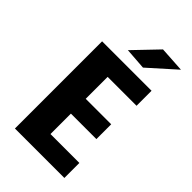

<svg xmlns="http://www.w3.org/2000/svg" viewBox="-270 -1001 1090 1090"><g transform="rotate(45 275.0 -456.0)"><path d="M80 0V-700H477V-579.5H245V-403.5H449.5V-284.5H245V-120.5H477V0ZM349.5 -758.5 219 -768 357 -912 510.5 -902.5Z"/></g></svg>

Font: Trispace SemiCondensed
Style: Bold
Weight: 700
Width: 4
Designer: Tyler Finck
Foundry: Etcetera Type Company
Version: Version 1.210; ttfautohint (v1.8.3)